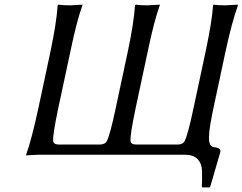

<svg xmlns="http://www.w3.org/2000/svg" viewBox="-20 -668 1047 829"><path d="M147 0Q147 0 93.3 2.9L92.8 0Q117.2 -67.9 145.5 -200.2L197.8 -444.8Q223.6 -566.9 229 -645L231.9 -647.9Q249.5 -645 283.2 -645Q283.2 -645 335.9 -647.9V-645Q311.5 -578.6 283.7 -444.8L231.4 -200.2Q207.5 -86.4 209.5 -59.1Q211.4 -43.9 234.4 -43.9H410.2Q433.1 -43.9 441.4 -59.1Q455.6 -86.9 479.5 -200.2L531.7 -444.8Q557.6 -566.9 563 -645L565.9 -647.9Q583.5 -645 617.2 -645Q617.2 -645 669.9 -647.9V-645Q645.5 -578.6 617.7 -444.8L565.4 -200.2Q541.5 -86.4 543.5 -59.1Q545.4 -43.9 568.4 -43.9H746.6Q769.5 -43.9 777.3 -59.1Q791.5 -86.9 815.4 -200.2L867.7 -444.8Q896 -578.6 899.9 -645L901.9 -647.9Q918.5 -645 953.1 -645Q953.1 -645 1005.9 -647.9L1007.3 -645Q979.5 -565.9 953.6 -444.8L901.4 -200.2Q892.1 -155.8 887.5 -127.2Q882.8 -98.6 882.3 -76.4Q881.8 -54.2 887.7 -43.7Q893.6 -33.2 905.8 -32.2Q922.4 -30.8 927.7 -25.1Q933.1 -19.5 931.2 -11.2L887.7 138.2L884.8 141.1H853L851.6 138.2Q853 100.6 852.3 69.8Q851.6 39.1 833.5 19.5Q815.4 0 777.8 0Z"/></svg>

Font: Linux Biolinum
Style: Italic
Weight: 400
Italic angle: -12°
Designer: Philipp H. Poll
Foundry: Philipp H. Poll
Version: Version 1.1.3 ; ttfautohint (v0.9)